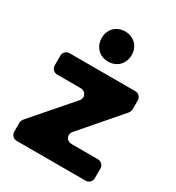

<svg xmlns="http://www.w3.org/2000/svg" viewBox="-187 -898 926 1011"><g transform="rotate(30 276.5 -392.5)"><path d="M277 -785C224 -785 186 -747 186 -694C186 -640 224 -602 277 -602C330 -602 368 -640 368 -694C368 -747 330 -785 277 -785ZM515 -448V-504C515 -523 499 -539 480 -539H79C60 -539 44 -523 44 -504V-444C44 -425 60 -409 79 -409H222C254 -409 270 -375 249 -351L43 -114C39 -110 34 -96 34 -91V-35C34 -16 50 0 69 0H489C508 0 524 -16 524 -35V-95C524 -114 508 -130 489 -130H328C296 -130 280 -164 301 -188L506 -425C510 -429 515 -443 515 -448Z"/></g></svg>

Font: Trueno
Style: RoundBd
Weight: 700
Designer: Julieta Ulanovsky, Jasper
Foundry: Julieta Ulanovsky, Cannot Into Space Fonts
Version: Version 3.001